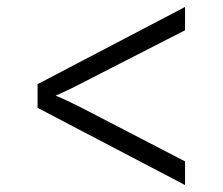

<svg xmlns="http://www.w3.org/2000/svg" viewBox="-20 -606 640 552"><path d="M512 -74V-142L213 -297C187 -310 156 -325 140 -331C156 -338 187 -352 213 -366L512 -519V-586L88 -364V-296Z"/></svg>

Font: JetBrains Mono ExtraLight
Style: Regular
Weight: 240
Monospace: yes
Designer: Philipp Nurullin, Konstantin Bulenkov
Foundry: JetBrains
Version: Version 2.305